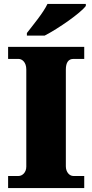

<svg xmlns="http://www.w3.org/2000/svg" viewBox="-20 -951 466 971"><path d="M116 -784V-771H206C276 -807 389 -886 414 -921V-931H220C199 -886 145 -822 116 -784ZM21 0H406V-61H351C331 -61 313 -81 313 -110V-599C313 -636 327 -653 351 -653H406V-714H21V-653H74C92 -653 113 -636 113 -600V-108C113 -78 92 -61 74 -61H21Z"/></svg>

Font: Noto Serif Lao Black
Style: Regular
Weight: 900
Designer: Monotype Design Team
Foundry: Monotype Imaging Inc.
Version: Version 2.003